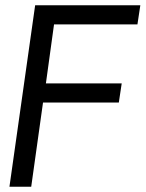

<svg xmlns="http://www.w3.org/2000/svg" viewBox="-20 -712 555 732"><path d="M186 -619H504L515 -692H114L16 0H99L144 -321H433L444 -394H155Z"/></svg>

Font: Cantarell
Style: Oblique
Weight: 400
Italic angle: -8°
Designer: Dave Crossland
Version: Version 0.024